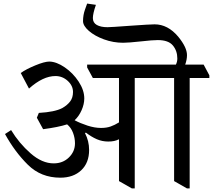

<svg xmlns="http://www.w3.org/2000/svg" viewBox="-20 -1011 1190 1073"><path d="M516 -984Q499 -935 499 -910Q499 -884 521 -871.5Q543 -859 581 -859Q599 -859 707 -867Q819 -875 844 -875Q918 -875 976 -806Q1025 -746 1025 -703Q1025 -678 1015 -650H1118L1150 -590V-575H1040V42H1025L953 1V-575H733V42H717L645 1V-232H643Q621 -220 585 -220Q551 -220 521 -233Q491 -246 460 -270L455 -267Q478 -223 478 -173Q478 -101 434 -59.5Q390 -18 317 -18Q209 -18 136 -90Q63 -162 8 -262L42 -284Q87 -210 151 -154Q215 -98 280 -98Q331 -98 365 -131Q399 -164 399 -210Q399 -240 388 -269Q377 -298 355 -316Q305 -300 221 -289L186 -353L197 -380Q286 -385 328 -407Q356 -423 372 -444Q388 -465 388 -497Q388 -532 358.5 -559Q329 -586 290 -586Q220 -586 142 -516L96 -603Q125 -624 177 -645.5Q229 -667 256 -667Q296 -666 342 -634.5Q388 -603 419.5 -555Q451 -507 451 -461Q451 -429 436 -395Q421 -361 397 -339Q429 -322 469 -309Q509 -296 545 -296Q575 -296 598 -304Q621 -312 645 -327V-575H499L467 -634V-650H963Q971 -666 971 -684Q971 -727 946 -757Q921 -787 862 -787Q832 -787 771 -780Q697 -772 668 -772Q613 -772 561 -791Q509 -810 476.5 -838.5Q444 -867 444 -893Q444 -927 455 -957.5Q466 -988 467 -991Z"/></svg>

Font: Martel DemiBold
Style: Regular
Weight: 600
Designer: Dan Reynolds
Foundry: Dan Reynolds
Version: Version 1.001; ttfautohint (v1.1) -l 5 -r 5 -G 72 -x 0 -D la